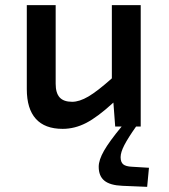

<svg xmlns="http://www.w3.org/2000/svg" viewBox="-20 -491 654 745"><path d="M363 156Q363 130 383.5 94Q404 58 452 0H427L420 -93Q359 -37 314.5 -14Q270 9 223 9Q154 9 119 -30Q84 -69 84 -145V-471H196V-166Q196 -130 211.5 -113Q227 -96 260 -96Q288 -96 323 -116.5Q358 -137 414 -187V-471H526V0H508Q477 44 462.5 72Q448 100 448 119Q448 138 458 146.5Q468 155 492 156L558 160L551 234L455 230Q407 228 385 210Q363 192 363 156Z"/></svg>

Font: Intel One Mono Medium
Style: Regular
Weight: 500
Monospace: yes
Designer: Fred Shallcrass
Foundry: Frere-Jones Type LLC
Version: Version 1.400;hotconv 1.1.0;makeotfexe 2.6.0;FJTRelease1.4